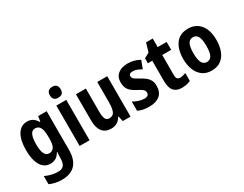

<svg xmlns="http://www.w3.org/2000/svg" viewBox="-100 -1384 2852 2248"><g transform="rotate(-30 1326.0 -260.5)"><path d="M215 -556Q253 -556 284.5 -538.5Q316 -521 343 -476H349L360 -546H475V-21Q475 105 414 172.5Q353 240 229 240Q185 240 145 231.5Q105 223 66 205V95Q112 117 157 126.5Q202 136 239 136Q289 136 314.5 107.5Q340 79 340 10V2Q340 -17 341 -36.5Q342 -56 344 -73H340Q313 -25 280 -7.5Q247 10 209 10Q126 10 81.5 -65.5Q37 -141 37 -270Q37 -405 83 -480.5Q129 -556 215 -556ZM255 -440Q214 -440 194 -398Q174 -356 174 -268Q174 -103 256 -103Q298 -103 320.5 -136.5Q343 -170 343 -253V-274Q343 -365 321 -402.5Q299 -440 255 -440Z M673 -761Q746 -761 746 -687Q746 -649 727 -631.5Q708 -614 673 -614Q639 -614 619.5 -631.5Q600 -649 600 -687Q600 -725 619 -743Q638 -761 673 -761ZM740 -546V0H606V-546Z M1294 -546V0H1189L1173 -70H1165Q1145 -30 1110 -10Q1075 10 1031 10Q953 10 912 -41.5Q871 -93 871 -191V-546H1005V-228Q1005 -167 1020 -136.5Q1035 -106 1069 -106Q1123 -106 1141 -149.5Q1159 -193 1159 -274V-546Z M1739 -161Q1739 -74 1687 -32Q1635 10 1543 10Q1499 10 1463.5 2.5Q1428 -5 1394 -21V-145Q1426 -127 1465.5 -113.5Q1505 -100 1542 -100Q1573 -100 1587.5 -112.5Q1602 -125 1602 -148Q1602 -160 1597.5 -171.5Q1593 -183 1574.5 -197Q1556 -211 1513 -233Q1451 -264 1422 -302Q1393 -340 1393 -405Q1393 -477 1441.5 -516.5Q1490 -556 1574 -556Q1616 -556 1655 -546Q1694 -536 1735 -514L1695 -408Q1665 -424 1639 -435.5Q1613 -447 1578 -447Q1528 -447 1528 -408Q1528 -396 1533.5 -386Q1539 -376 1557 -363.5Q1575 -351 1614 -330Q1649 -311 1677.5 -289Q1706 -267 1722.5 -236.5Q1739 -206 1739 -161Z M2026 -104Q2044 -104 2063 -108.5Q2082 -113 2104 -121V-15Q2081 -4 2050 3Q2019 10 1986 10Q1915 10 1878 -31Q1841 -72 1841 -165V-439H1782V-506L1851 -544L1886 -662H1976V-546H2097V-439H1976V-162Q1976 -104 2026 -104Z M2614 -274Q2614 -194 2590 -129.5Q2566 -65 2516 -27.5Q2466 10 2389 10Q2316 10 2266 -27Q2216 -64 2190.5 -128.5Q2165 -193 2165 -274Q2165 -402 2221 -479Q2277 -556 2391 -556Q2491 -556 2552.5 -483.5Q2614 -411 2614 -274ZM2302 -273Q2302 -189 2323 -147.5Q2344 -106 2390 -106Q2436 -106 2456.5 -147Q2477 -188 2477 -274Q2477 -359 2456.5 -399.5Q2436 -440 2390 -440Q2344 -440 2323 -400Q2302 -360 2302 -273Z"/></g></svg>

Font: Noto Sans Sinhala UI Condensed
Style: Bold
Weight: 700
Width: 3
Designer: Jelle Bosma - Monotype Design Team
Foundry: Monotype Imaging Inc.
Version: Version 2.006; ttfautohint (v1.8.4.7-5d5b)